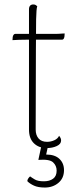

<svg xmlns="http://www.w3.org/2000/svg" viewBox="-20 -652 365 861"><path d="M190 12Q154 12 132 -9.5Q110 -31 110 -71V-610Q110 -621 115 -626.5Q120 -632 129 -632Q136 -632 140 -629.5Q144 -627 147 -624Q143 -613 142 -565.5Q141 -518 141 -428L140 -71Q140 -46 153 -31Q166 -16 191 -16Q208 -16 223.5 -23Q239 -30 245 -43Q250 -37 252 -32Q254 -27 254 -22Q254 -6 234.5 3Q215 12 190 12ZM36 -472 37 -486Q38 -492 41 -496Q44 -500 48 -500H218Q222 -500 229 -500Q236 -500 244 -500.5Q252 -501 259 -501.5Q266 -502 270 -502L269 -488Q268 -482 265.5 -478Q263 -474 258 -474H96Q86 -474 66 -473.5Q46 -473 36 -472ZM196 0 187 41Q226 41 246.5 60.5Q267 80 267 111Q267 147 242 168Q217 189 181 189Q151 189 132.5 180.5Q114 172 103 161Q102 155 106.5 148.5Q111 142 115 139Q123 145 136.5 153Q150 161 177 161Q202 161 218 149.5Q234 138 234 113Q234 91 218 76Q202 61 152 65L166 0Z"/></svg>

Font: Arima Thin
Style: Regular
Weight: 100
Designer: Joana Correia and Natanael Gama
Foundry: NDISCOVER
Version: Version 1.101;gftools[0.9.23]